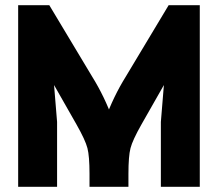

<svg xmlns="http://www.w3.org/2000/svg" viewBox="-20 -720 840 740"><path d="M50 0H200V-250L175 -555L170 -700H50ZM90 -565 275 -240Q309 -180 317 -149Q325 -118 325 -50V0H475L465 -65Q431 -271 335 -425L170 -700ZM750 0V-700H630L625 -555L600 -250V0ZM710 -565 630 -700 465 -425Q369 -271 335 -65L325 0H475V-50Q475 -118 483 -149Q491 -180 525 -240Z"/></svg>

Font: Millimetre
Style: Bold
Weight: 800
Designer: Jérémy Landes
Version: Version 1.0